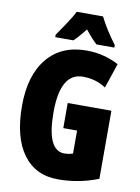

<svg xmlns="http://www.w3.org/2000/svg" viewBox="-100 -993 778 1069"><g transform="rotate(10 289.0 -458.5)"><path d="M245 -927Q233 -901 201.5 -853.5Q170 -806 152 -781V-767H254Q277 -787 319 -840Q357 -792 385 -767H486V-781Q426 -861 394 -927ZM284 -276H362V-146Q338 -138 314 -138Q215 -138 215 -354Q215 -577 343 -577Q416 -577 473 -539L520 -679Q486 -698 439 -711Q392 -724 337 -724Q195 -724 115.5 -627.5Q36 -531 36 -359Q36 -182 106 -86Q176 10 304 10Q422 10 531 -33V-418H284Z"/></g></svg>

Font: Noto Sans Display Condensed Black
Style: Regular
Weight: 900
Width: 3
Designer: Monotype Design team
Foundry: Monotype Imaging Inc.
Version: 1.000